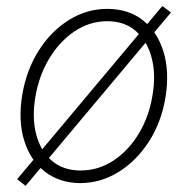

<svg xmlns="http://www.w3.org/2000/svg" viewBox="-20 -583 610 623"><path d="M63 20 35.6 -1.5 506.8 -563.5 534.7 -542.5ZM240.7 11.2Q172.9 10.7 125.5 -26.1Q78.1 -63 58.3 -127.7Q38.6 -192.4 52.2 -275.4Q65.9 -356.4 106 -419.4Q146 -482.4 203.9 -518.3Q261.7 -554.2 328.1 -554.2Q397 -554.2 443.8 -517.1Q490.7 -480 510.5 -415.3Q530.3 -350.6 517.1 -268.1Q503.9 -187 463.6 -124.3Q423.3 -61.5 365.5 -25.4Q307.6 10.7 240.7 11.2ZM241.2 -29.8Q299.8 -29.8 348.9 -62.5Q397.9 -95.2 431.2 -150.9Q464.4 -206.5 475.1 -275.4Q486.3 -342.3 471.9 -396.2Q457.5 -450.2 420.9 -482.2Q384.3 -514.2 328.1 -514.2Q270.5 -514.2 221.4 -481Q172.4 -447.8 139.2 -392.1Q106 -336.4 94.7 -268.1Q83.5 -201.2 97.4 -147.2Q111.3 -93.3 148.2 -61.5Q185.1 -29.8 241.2 -29.8Z"/></svg>

Font: Inter Tight ExtraLight
Style: Italic
Weight: 250
Italic angle: -9.39999°
Designer: Rasmus Andersson
Foundry: rsms
Version: Version 3.004